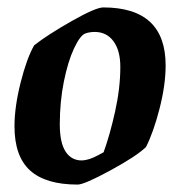

<svg xmlns="http://www.w3.org/2000/svg" viewBox="-20 -488 487 517"><path d="M19 -148Q19 -200 35.5 -265.5Q52 -331 72 -366Q109 -395 173.5 -431.5Q238 -468 258 -468Q426 -468 426 -312Q426 -259 409.5 -195Q393 -131 373 -92Q347 -67 277 -29Q207 9 189 9Q103 9 61 -29Q19 -67 19 -148ZM214 -58Q227 -60 259 -78Q276 -125 290 -188Q304 -251 304 -308Q304 -352 285.5 -377Q267 -402 235 -402Q222 -402 210 -398Q196 -393 179.5 -358Q163 -323 152 -268.5Q141 -214 141 -153Q141 -104 156.5 -80Q172 -56 200 -56Q206 -56 214 -58Z"/></svg>

Font: Grenze SemiBold
Style: Italic
Weight: 600
Italic angle: -10°
Designer: Renata Polastri
Foundry: Omnibus-Type
Version: Version 1.002; ttfautohint (v1.8)